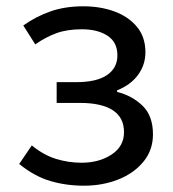

<svg xmlns="http://www.w3.org/2000/svg" viewBox="-20 -577 550 610"><path d="M247 13Q190 13 139.5 -2Q89 -17 41 -56L81 -115Q119 -84 158.5 -72Q198 -60 239 -60Q295 -60 334.5 -86Q374 -112 374 -157Q374 -204 338 -227Q302 -250 235 -250H160V-316H222Q287 -316 320 -338.5Q353 -361 353 -401Q353 -443 321.5 -463.5Q290 -484 240 -484Q193 -484 159 -471.5Q125 -459 92 -436L54 -496Q93 -524 139.5 -540.5Q186 -557 245 -557Q298 -557 342.5 -541Q387 -525 414.5 -492.5Q442 -460 442 -411Q442 -371 418.5 -339Q395 -307 352 -290V-285Q400 -273 433 -241Q466 -209 466 -150Q466 -100 435.5 -63Q405 -26 355 -6.5Q305 13 247 13Z"/></svg>

Font: Chiron Sans HK TT
Style: Regular
Weight: 400
Designer: Ryoko NISHIZUKA 西塚涼子 (kana, bopomofo & ideographs); Paul D. Hunt (Latin, Greek & Cyrillic); Sandoll Communications 산돌커뮤니
Foundry: Adobe
Version: Version 2.022;hotconv 1.0.109;makeotfexe 2.5.65596